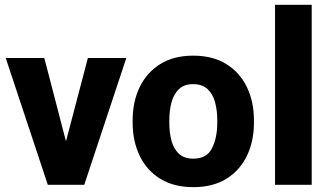

<svg xmlns="http://www.w3.org/2000/svg" viewBox="-20 -770 1377 800"><path d="M164.6 -528.3 254.9 -181.2 346.2 -528.3H506.3L331.1 0H179.2L3.9 -528.3Z M532.7 -258.8V-269Q532.7 -346.2 562 -407Q591.3 -467.8 647.5 -502.9Q703.6 -538.1 784.7 -538.1Q866.7 -538.1 923.1 -502.9Q979.5 -467.8 1008.8 -407Q1038.1 -346.2 1038.1 -269V-258.8Q1038.1 -181.6 1008.8 -120.8Q979.5 -60.1 923.3 -25.1Q867.2 9.8 785.6 9.8Q704.1 9.8 647.7 -25.1Q591.3 -60.1 562 -120.8Q532.7 -181.6 532.7 -258.8ZM685.5 -269V-258.8Q685.5 -216.8 694.8 -182.9Q704.1 -148.9 726.1 -128.9Q748 -108.9 785.6 -108.9Q841.3 -108.9 863.3 -152.3Q885.3 -195.8 885.3 -258.8V-269Q885.3 -310.1 876 -344.2Q866.7 -378.4 844.7 -398.9Q822.8 -419.4 784.7 -419.4Q747.6 -419.4 725.8 -398.9Q704.1 -378.4 694.8 -344.2Q685.5 -310.1 685.5 -269Z M1278.8 -750V0H1126V-750Z"/></svg>

Font: Vazirmatn RD ExtraBold
Style: Regular
Weight: 800
Designer: Saber Rastikerdar
Foundry: Saber Rastikerdar
Version: Version 32.102